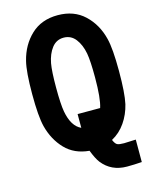

<svg xmlns="http://www.w3.org/2000/svg" viewBox="-156 -1020 989 1291"><g transform="rotate(-15 338.5 -375.0)"><path d="M91.1 -685.5Q117.2 -791 189.5 -859Q261.7 -927.1 375 -927.1Q488.3 -927.1 560.5 -859Q632.8 -791 658.9 -685.5Q677.1 -613.3 677.1 -458.3Q677.1 -304 660.8 -231.1Q644.5 -162.8 606.4 -107.7Q568.4 -52.7 511.7 -22.1Q524.1 7.2 537.8 13.7Q551.4 20.2 584.6 20.2Q588.5 20.2 666.7 16.9V173.2Q613.9 177.1 563.8 177.1Q454.4 177.1 391.3 96.4Q369.8 68.4 347 9.1Q243.5 0 180 -66.4Q116.5 -132.8 91.1 -231.1Q72.9 -303.4 72.9 -458.3Q72.9 -613.3 91.1 -685.5ZM249.3 -290.4Q268.9 -183.6 333.3 -154.3V-250H490.2Q510.4 -311.8 510.4 -458.3Q510.4 -572.9 500.7 -626.3Q488.9 -689.5 457.4 -730.1Q425.8 -770.8 375 -770.8Q324.2 -770.8 292.6 -730.1Q261.1 -689.5 249.3 -626.3Q239.6 -572.9 239.6 -458.3Q239.6 -343.8 249.3 -290.4Z"/></g></svg>

Font: Monoid
Style: Bold
Weight: 700
Width: 4
Designer: Andreas Larsen (@larsenwork)
Version: Version 0.61